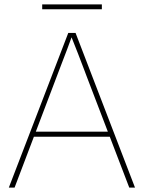

<svg xmlns="http://www.w3.org/2000/svg" viewBox="-20 -849 651 869"><path d="M289 -700H322L591 0H565L372 -504Q368 -516 363 -528Q350 -563 333 -606.5Q316 -650 298 -695L309 -694Q299 -665 284.5 -627.5Q270 -590 256 -553Q247 -528 237 -503L46 0H20ZM128 -253H485L493 -230H120ZM171 -829H441V-807H171Z"/></svg>

Font: Easer Grotesk Variable
Style: Regular
Weight: 400
Designer: Boardeaser, Bonnie Shaver-Troup, Thomas Jockin
Foundry: Lexend
Version: Version 1.001;Glyphs 3.1.2 (3151)